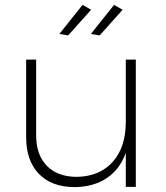

<svg xmlns="http://www.w3.org/2000/svg" viewBox="-20 -765 680 786"><path d="M536 -521V0H495V-139Q470 -71 416.5 -35.5Q363 0 286 1Q192 1 139.5 -53Q87 -107 87 -203V-521H128V-211Q128 -131 172 -86Q216 -41 295 -41Q389 -43 442 -103Q495 -163 495 -266V-521ZM318 -745 353 -725 259 -620 223 -626ZM447 -745 482 -725 388 -620 352 -626Z"/></svg>

Font: Argentum Sans ExtraLight
Style: Regular
Weight: 275
Designer: Julieta Ulanovsky (Modified by Cristiano Sobral)
Foundry: Julieta Ulanovsky
Version: Version 1.000; ttfautohint (v1.5.65-e2d9)